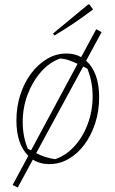

<svg xmlns="http://www.w3.org/2000/svg" viewBox="-20 -723 513 854"><path d="M199 7Q158 7 126 -13L59 111L36 100L106 -30Q53 -82 53 -187Q53 -248 70.5 -302Q88 -356 119 -397Q150 -438 190 -461.5Q230 -485 276 -485Q312 -485 341 -469L408 -593L432 -580L363 -453Q421 -401 421 -290Q421 -229 403.5 -175Q386 -121 355.5 -80Q325 -39 285 -16Q245 7 199 7ZM104 -61Q108 -59 111.5 -57Q115 -55 118 -54L325 -439Q306 -448 288 -454.5Q270 -461 248 -463Q200 -446 162.5 -403.5Q125 -361 103 -303Q81 -245 81 -180Q81 -115 104 -61ZM225 -15Q273 -31 311 -72.5Q349 -114 370.5 -172Q392 -230 392 -295Q392 -359 369 -417Q364 -420 359 -422.5Q354 -425 350 -427L141 -42Q160 -32 179.5 -25.5Q199 -19 225 -15ZM222 -565 216 -574 372 -703H378L394 -681Q353 -650 311 -621.5Q269 -593 222 -565Z"/></svg>

Font: Piazzolla Thin
Style: Italic
Weight: 100
Italic angle: -11.3°
Designer: Juan Pablo del Peral
Foundry: Huerta Tipografica
Version: Version 1.330